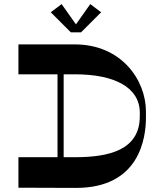

<svg xmlns="http://www.w3.org/2000/svg" viewBox="-20 -920 783 938"><path d="M376 -762 474 -860 421 -900 351 -801 281 -900 228 -860 326 -762ZM346 -703H70V-557H261V-152H70V-3L350 -2C664 -1 693 -249 693 -346V-375C693 -529 573 -703 346 -703ZM663 -352C663 -185 509 -152 346 -152H291V-557H346C540 -557 663 -493 663 -369Z"/></svg>

Font: Space Cowgirl Bold
Style: Regular
Weight: 700
Designer: Valery Marier
Foundry: Valery Marier
Version: Version 1.000;hotconv 1.0.109;makeotfexe 2.5.65596